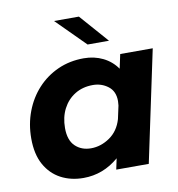

<svg xmlns="http://www.w3.org/2000/svg" viewBox="-83 -813 834 901"><g transform="rotate(-10 334.0 -363.0)"><path d="M243 12Q183 12 135.5 -13.2Q88 -38.5 60.5 -88.2Q33 -138 33 -212.5Q33 -281.5 55.8 -341.2Q78.5 -401 119.8 -445.8Q161 -490.5 217.2 -515.8Q273.5 -541 340.5 -541Q390.5 -541 431.8 -520.8Q473 -500.5 498.5 -463.5L513 -531H668L555.5 0H400.5L411.5 -52Q337 12 243 12ZM197.5 -233.5Q197.5 -175.5 227 -147.2Q256.5 -119 302 -119Q349 -119 391.2 -148Q433.5 -177 449.5 -232L463 -294.5Q464.5 -306.5 464.5 -315.5Q464.5 -362.5 433.2 -386.2Q402 -410 361 -410Q312 -410 275.2 -387.2Q238.5 -364.5 218 -324.8Q197.5 -285 197.5 -233.5ZM472 -601.5H370L234 -737.5H352.5Z"/></g></svg>

Font: Epilogue
Style: Bold Italic
Weight: 700
Italic angle: -12°
Designer: Tyler Finck
Foundry: Etcetera Type Co
Version: Version 2.111; ttfautohint (v1.8.3)